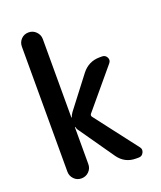

<svg xmlns="http://www.w3.org/2000/svg" viewBox="-139 -839 778 927"><g transform="rotate(-20 250.0 -375.0)"><path d="M65.4 -53.7V-696.3Q65.4 -718.8 80.6 -734.4Q95.7 -750 118.7 -750Q141.6 -750 157.2 -733.9Q172.9 -717.8 172.9 -696.3V-293Q172.9 -292 173.8 -292Q174.8 -292 174.8 -293Q178.7 -303.7 186.5 -315.4L308.6 -474.6Q343.8 -519.5 400.4 -519.5H413.1Q429.7 -519.5 437.5 -504.4Q445.3 -489.3 433.6 -475.6L267.6 -277.3Q262.7 -270.5 267.6 -262.7L434.6 -44.9Q445.3 -32.2 437.5 -16.1Q429.7 0 413.1 0H398.4Q341.8 0 308.6 -45.9L184.6 -223.6Q177.7 -231.4 174.8 -244.1Q173.8 -244.1 172.9 -243.2V-53.7Q172.9 -31.2 157.2 -15.6Q141.6 0 118.7 0Q95.7 0 80.6 -16.1Q65.4 -32.2 65.4 -53.7Z"/></g></svg>

Font: Rounded Mgen+ 1m medium
Style: Regular
Weight: 500
Designer: [Source Han Sans]
Ryoko NISHIZUKA  (kana & ideographs); Paul D. Hunt (Latin, Greek & Cyrillic); Wenlong ZHANG  (bopomofo
Version: Version 1.059.20150602